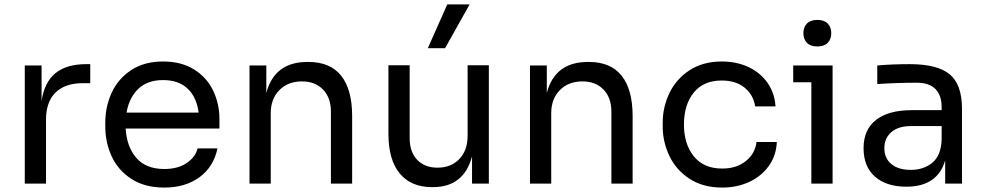

<svg xmlns="http://www.w3.org/2000/svg" viewBox="-20 -830 4453 868"><path d="M92 -534H168V-374Q181 -459 231 -499.5Q281 -540 370 -540H388V-454H354Q274 -454 231 -411.5Q188 -369 188 -289V0H92Z M456 -258V-276Q456 -348 485 -411Q514 -474 573 -513Q632 -552 717 -552Q800 -552 857.5 -516Q915 -480 943.5 -420.5Q972 -361 972 -292V-249H548Q553 -166 596.5 -116Q640 -66 723 -66Q784 -66 824 -93Q864 -120 873 -159H963Q946 -76 882 -29Q818 18 723 18Q634 18 573.5 -21.5Q513 -61 484.5 -124Q456 -187 456 -258ZM878 -321Q869 -391 828 -429.5Q787 -468 717 -468Q647 -468 605.5 -428.5Q564 -389 552 -321Z M1108 -534H1184V-410Q1221 -550 1370 -550H1374Q1473 -550 1522.5 -487.5Q1572 -425 1572 -305V0H1476V-325Q1476 -388 1440.5 -425Q1405 -462 1345 -462Q1282 -462 1243 -422.5Q1204 -383 1204 -319V0H1108Z M1736 -225V-535H1832V-206Q1832 -143 1866 -107.5Q1900 -72 1958 -72Q2019 -72 2056.5 -111Q2094 -150 2094 -216V-535H2190V0H2114V-123Q2077 16 1937 16H1933Q1838 16 1787 -46Q1736 -108 1736 -225ZM2002 -810H2103L1992 -612H1914Z M2376 -534H2452V-410Q2489 -550 2638 -550H2642Q2741 -550 2790.5 -487.5Q2840 -425 2840 -305V0H2744V-325Q2744 -388 2708.5 -425Q2673 -462 2613 -462Q2550 -462 2511 -422.5Q2472 -383 2472 -319V0H2376Z M2976 -258V-276Q2976 -346 3006.5 -409.5Q3037 -473 3097.5 -512.5Q3158 -552 3243 -552Q3310 -552 3363.5 -527Q3417 -502 3449.5 -456Q3482 -410 3486 -349H3394Q3386 -401 3346.5 -433.5Q3307 -466 3243 -466Q3160 -466 3116 -411Q3072 -356 3072 -267Q3072 -179 3116.5 -123.5Q3161 -68 3245 -68Q3310 -68 3352 -102Q3394 -136 3400 -188H3492Q3489 -126 3455.5 -79.5Q3422 -33 3367 -7.5Q3312 18 3245 18Q3158 18 3097 -22Q3036 -62 3006 -125.5Q2976 -189 2976 -258Z M3648 -458H3566V-534H3744V0H3648ZM3612 -680Q3612 -707 3628 -723.5Q3644 -740 3675 -740Q3706 -740 3722 -723.5Q3738 -707 3738 -680Q3738 -653 3722 -636.5Q3706 -620 3675 -620Q3644 -620 3628 -636.5Q3612 -653 3612 -680Z M4253 -105Q4236 -46 4192 -16Q4148 14 4078 14Q3987 14 3935.5 -31.5Q3884 -77 3884 -160Q3884 -244 3940.5 -288Q3997 -332 4102 -332H4237V-345Q4237 -400 4208.5 -428Q4180 -456 4125 -456Q4034 -456 3946 -450V-534Q4011 -540 4093 -540Q4218 -540 4273.5 -494Q4329 -448 4329 -338V0H4253ZM4098 -62Q4155 -62 4194.5 -94Q4234 -126 4237 -198V-260H4098Q4041 -260 4009.5 -232.5Q3978 -205 3978 -160Q3978 -115 4009.5 -88.5Q4041 -62 4098 -62Z"/></svg>

Font: Sora-SIA
Style: Regular
Weight: 400
Designer: Jonathan Barnbrook, Julián Moncada
Foundry: Barnbrook Fonts
Version: Version 2.000